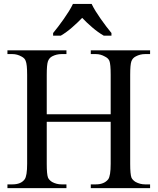

<svg xmlns="http://www.w3.org/2000/svg" viewBox="-20 -974 818 994"><path d="M222 -382.5H553V-586.5Q553 -641.5 546.5 -658.5Q541 -672.5 523.5 -681Q501 -694 476.5 -694H450V-713.5H757V-694H731Q705.5 -694 683 -682Q666 -673.5 660 -656Q654 -638.5 654 -586.5V-126Q654 -72 660.5 -54.5Q666 -42 682 -32Q705.5 -19.5 731 -19.5H757V0H450V-19.5H476.5Q519 -19.5 540 -45.5Q553 -63 553 -126V-343.5H222V-126Q222 -72 228.5 -54.5Q234 -42 249.5 -32Q272.5 -19.5 298.5 -19.5H324V0H18.5V-19.5H44.5Q88.5 -19.5 107.5 -45.5Q120.5 -63 120.5 -126V-586.5Q120.5 -641.5 113 -658.5Q108.5 -672.5 92 -681Q69 -694 44.5 -694H18.5V-713.5H324V-694H298.5Q272.5 -694 249.5 -682Q234 -673.5 228 -656Q222 -638.5 222 -586.5ZM255 -803Q267 -817.5 281.5 -836.5Q296 -855.5 310.2 -875.8Q324.5 -896 337 -916.2Q349.5 -936.5 357.5 -953.5H454.5Q462.5 -936.5 475 -916.2Q487.5 -896 501.8 -875.8Q516 -855.5 530.5 -836.5Q545 -817.5 557 -803V-789.5H517Q487.5 -806.5 458 -831.8Q428.5 -857 405.5 -881.5Q382 -857 353 -831.8Q324 -806.5 295 -789.5H255Z"/></svg>

Font: MM Phetkon
Style: Regular
Weight: 400
Designer: Khon Soe Zaw Thu
Version: Version 1.00 July 15, 2016, initial release